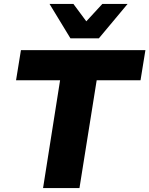

<svg xmlns="http://www.w3.org/2000/svg" viewBox="-20 -961 763 981"><path d="M200 0 287 -551H62L87 -705H723L698 -551H474L386 0ZM340 -765 233 -941H355L421 -852L503 -941H632L485 -765Z"/></svg>

Font: Nunito Sans 10pt Black
Style: Italic
Weight: 900
Italic angle: -9°
Designer: Vernon Adams
Foundry: Vernon Adams
Version: Version 3.101;gftools[0.9.27]